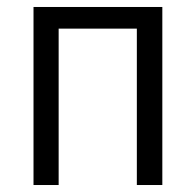

<svg xmlns="http://www.w3.org/2000/svg" viewBox="-20 -530 561 550"><path d="M76 0V-510H445V0H372V-448H148V0Z"/></svg>

Font: Saira SemiCondensed
Style: Regular
Weight: 400
Width: 4
Designer: Hector Gatti with collaboration of the Omnibus-Type team
Foundry: Omnibus-Type
Version: Version 1.101